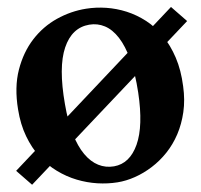

<svg xmlns="http://www.w3.org/2000/svg" viewBox="-20 -503 564 540"><path d="M70.3 16.6 25.4 -22.5 460.9 -483.4 506.3 -443.8ZM495.1 -260.3Q500.5 -221.7 495.6 -187.7Q490.7 -153.8 478.5 -125.2Q466.3 -96.7 447.8 -73.5Q429.2 -50.3 406.7 -33.2Q384.3 -16.1 359.6 -5.1Q335 5.9 310.5 9.8Q283.2 14.2 253.9 12.5Q224.6 10.7 195.8 2.2Q167 -6.3 140.1 -22.5Q113.3 -38.6 91.3 -62.7Q69.3 -86.9 53.5 -119.9Q37.6 -152.8 30.8 -195.3Q20.5 -257.8 33.2 -307.1Q45.9 -356.4 73.5 -392.3Q101.1 -428.2 140.1 -450Q179.2 -471.7 222.2 -478.5Q249.5 -482.9 278.8 -481Q308.1 -479 336.4 -470Q364.7 -460.9 390.9 -444.1Q417 -427.2 438.2 -401.4Q459.5 -375.5 474.4 -340.6Q489.3 -305.7 495.1 -260.3ZM300.8 -35.2Q345.2 -43 364 -95.9Q382.8 -148.9 368.7 -242.7Q360.4 -297.4 346.4 -335.4Q332.5 -373.5 314.5 -396.7Q296.4 -419.9 275.1 -428.7Q253.9 -437.5 231 -433.6Q182.1 -425.3 163.3 -369.6Q144.5 -314 162.6 -210.4Q170.9 -161.6 184.8 -126.5Q198.7 -91.3 216.8 -69.8Q234.9 -48.3 256.1 -39.8Q277.3 -31.2 300.8 -35.2Z"/></svg>

Font: Varendra
Style: Regular
Weight: 700
Designer: Jacob Thomas
Foundry: Bangla Type Foundry
Version: Version 1.008